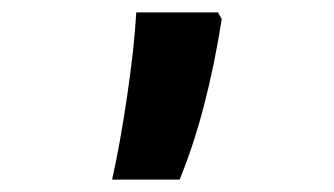

<svg xmlns="http://www.w3.org/2000/svg" viewBox="-20 -154 540 310"><path d="M161 136H270Q314 29 338 -123L332 -134H200Q197 -79 185.5 -0.5Q174 78 161 136Z"/></svg>

Font: Noto Sans Mono Condensed Extra
Style: Regular
Weight: 800
Width: 3
Designer: Monotype Design Team
Foundry: Monotype Imaging Inc.
Version: Version 1.900